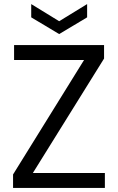

<svg xmlns="http://www.w3.org/2000/svg" viewBox="-20 -921 578 941"><path d="M44 0V-66L392 -627H49V-700H490V-634L141 -73H494V0ZM270 -754 133 -836V-901L270 -817L407 -901V-836Z"/></svg>

Font: DVN - DM Sans
Style: Regular
Weight: 400
Designer: Colophon Foundry, Jonny Pinhorn
Foundry: Colophon Foundry
Version: Version 4.004;gftools[0.9.30]